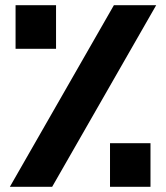

<svg xmlns="http://www.w3.org/2000/svg" viewBox="-20 -720 640 740"><path d="M18 0 419 -700H582L181 0ZM404 0V-168H560V0ZM40 -532V-700H196V-532Z"/></svg>

Font: Tektur
Style: Bold
Weight: 700
Designer: Adam Jagosz
Foundry: Adam Jagosz
Version: Version 1.005;gftools[0.9.30]